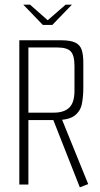

<svg xmlns="http://www.w3.org/2000/svg" viewBox="-20 -793 428 825"><path d="M80 -773H109L185 -706L262 -773H289L205 -686H164ZM63 -620H241Q284 -620 304.5 -609.5Q325 -599 331.5 -577.5Q338 -556 338 -524V-415Q338 -379 332 -347.5Q326 -316 301 -296.5Q276 -277 219 -277H102V0H63ZM323 12 208 -280 235 -284 246 -281 249 -273 359 -2ZM212 -309Q255 -309 277.5 -330.5Q300 -352 300 -403V-511Q300 -554 284.5 -571.5Q269 -589 226 -589H102V-309Z"/></svg>

Font: Smooch Sans Thin Light
Style: Regular
Weight: 300
Version: Version 1.010